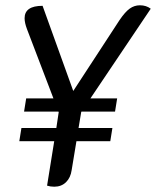

<svg xmlns="http://www.w3.org/2000/svg" viewBox="-20 -700 590 726"><path d="M322 -328H423L415 -278H288L287 -276L277 -216H405L397 -166H269L251 -57Q247 -28 229.5 -11Q212 6 185 6Q171 6 158 2L185 -166H53L61 -216H193L202 -276L201 -278H71L79 -328H182L82 -590Q73 -614 73 -631Q73 -678 141 -678L257 -356L432 -624Q453 -655 470.5 -667.5Q488 -680 509 -680Q533 -680 550 -667Z"/></svg>

Font: Thasadith
Style: Bold Italic
Weight: 700
Italic angle: -9°
Designer: Cadson Demak Co.,Ltd.
Foundry: Cadson Demak Co.,Ltd.
Version: Version 1.000; ttfautohint (v1.6)